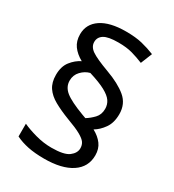

<svg xmlns="http://www.w3.org/2000/svg" viewBox="-185 -869 884 978"><g transform="rotate(30 256.5 -380.0)"><path d="M67 -395Q67 -445 91 -475.5Q115 -506 146 -521Q110 -541 90 -568.5Q70 -596 70 -636Q70 -696 121 -730.5Q172 -765 267 -765Q323 -765 362 -755.5Q401 -746 438 -731L411 -664Q377 -678 343 -687.5Q309 -697 261 -697Q201 -697 176.5 -681.5Q152 -666 152 -638Q152 -610 180 -590.5Q208 -571 284 -543Q361 -515 404 -479Q447 -443 447 -383Q447 -332 424 -299.5Q401 -267 372 -250Q407 -231 426.5 -204.5Q446 -178 446 -140Q446 -71 388.5 -33Q331 5 228 5Q173 5 132 -3.5Q91 -12 59 -28V-103Q91 -88 138 -75Q185 -62 232 -62Q306 -62 334 -83.5Q362 -105 362 -133Q362 -152 352.5 -166Q343 -180 315.5 -195.5Q288 -211 233 -231Q181 -251 143.5 -272Q106 -293 86.5 -322Q67 -351 67 -395ZM142 -405Q142 -368 173.5 -342.5Q205 -317 285 -287L307 -279Q330 -293 350.5 -314.5Q371 -336 371 -370Q371 -395 357.5 -415Q344 -435 310 -453.5Q276 -472 214 -491Q186 -484 164 -461Q142 -438 142 -405Z"/></g></svg>

Font: Noto Serif Ottoman Siyaq
Style: Regular
Weight: 400
Designer: Sérgio Martins
Version: Version 1.005; ttfautohint (v1.8.4.7-5d5b)